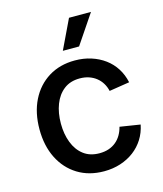

<svg xmlns="http://www.w3.org/2000/svg" viewBox="-114 -835 789 931"><g transform="rotate(-15 281.0 -369.5)"><path d="M293.9 11.7Q218.3 11.7 161.6 -23.2Q105 -58.1 73.7 -120.6Q42.5 -183.1 42.5 -265.6Q42.5 -348.6 73.7 -411.4Q105 -474.1 161.6 -509.3Q218.3 -544.4 293.9 -544.4Q337.9 -544.4 375.7 -532.2Q413.6 -520 443.4 -498Q473.1 -476.1 493.2 -444.6Q513.2 -413.1 521.5 -374L419.4 -357.9Q414.6 -379.4 403.8 -397Q393.1 -414.6 377.2 -427.2Q361.3 -439.9 340.6 -447Q319.8 -454.1 294.4 -454.1Q246.6 -454.1 214.6 -429.2Q182.6 -404.3 166.3 -361.8Q149.9 -319.3 149.9 -265.6Q149.9 -212.9 166.3 -170.4Q182.6 -127.9 214.6 -103.3Q246.6 -78.6 294.4 -78.6Q320.3 -78.6 341.1 -85.7Q361.8 -92.8 377.7 -106Q393.6 -119.1 404.3 -137.5Q415 -155.8 420.4 -177.7L522.5 -161.6Q514.6 -122.1 494.6 -90.3Q474.6 -58.6 444.6 -35.9Q414.6 -13.2 376.2 -0.7Q337.9 11.7 293.9 11.7ZM250.5 -604.5 320.8 -751.5H431.2L332 -604.5Z"/></g></svg>

Font: Inter 20pt Medium
Style: Regular
Weight: 500
Version: Version 4.001;git-66647c0bb